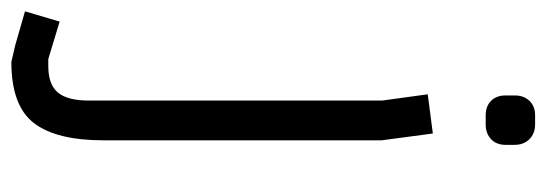

<svg xmlns="http://www.w3.org/2000/svg" viewBox="-418 -397 962 338"><g transform="rotate(90 63.0 -228.0)"><path d="M3 233 -27 226 -86 209 -68 148 -2 168H10Q43 168 57 151Q71 134 71 97V-420L60 -500L129 -509L141 -419V71Q141 154 110.5 193.5Q80 233 3 233ZM113 -602H97Q81 -602 71.5 -611.5Q62 -621 62 -637V-653Q62 -669 71.5 -679Q81 -689 97 -689H113Q129 -689 139 -679Q149 -669 149 -653V-637Q149 -621 139 -611.5Q129 -602 113 -602Z"/></g></svg>

Font: Strong
Style: Regular
Weight: 400
Designer: Roman Shchyukin (Gaslight Type Foundry)
Foundry: Cyreal (www.cyreal.org)
Version: Version 1.001